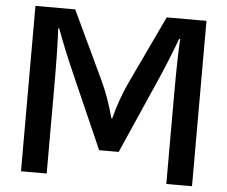

<svg xmlns="http://www.w3.org/2000/svg" viewBox="-55 -849 1110 937"><g transform="rotate(5 500.0 -380.0)"><path d="M81.1 -785.2H275.9L435.1 -448.2Q471.7 -370.1 498 -271H502Q527.8 -369.1 564.9 -448.2L724.1 -785.2H918.9V24.9H793V-397.9Q793 -596.2 798.8 -686H793.9Q749 -566.9 707 -472.2L547.9 -110.8H452.1L293 -472.2Q243.7 -584.5 206.1 -686H201.2Q207 -592.8 207 -397.9V24.9H81.1Z"/></g></svg>

Font: BIZ UDGothic
Style: Bold
Weight: 700
Monospace: yes
Designer: TypeBank Co., Ltd.
Foundry: Morisawa Inc.
Version: Version 1.05